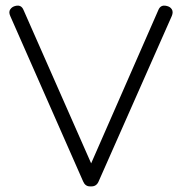

<svg xmlns="http://www.w3.org/2000/svg" viewBox="-20 -664 648 684"><path d="M300.5 0Q283.5 0 276 -18L16.5 -607Q10 -621.5 16.8 -631Q23.5 -640.5 35.5 -643Q56 -648 64 -628L314 -61H295.5L544 -628Q552 -648 573 -643Q586 -640.5 592 -631Q598 -621.5 592 -607L331.5 -18Q324 0 306 0Z"/></svg>

Font: Jura Light
Style: Regular
Weight: 400
Version: Version 5.106